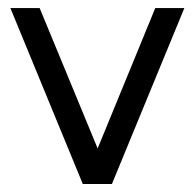

<svg xmlns="http://www.w3.org/2000/svg" viewBox="-20 -460 487 480"><path d="M187 0 5.9 -439.9H79.1L224.1 -88.9L368.2 -439.9H440.9L259.8 0Z"/></svg>

Font: Arcon-Regular
Style: Regular
Weight: 400
Designer: M. Zarth
Foundry: martin zarth - visuelle & digitale kommunikation
Version: Version 1.131;PS 001.131;hotconv 1.0.70;makeotf.lib2.5.58329